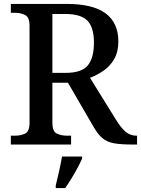

<svg xmlns="http://www.w3.org/2000/svg" viewBox="-20 -734 716 975"><path d="M35 0V-45H56Q86 -45 108 -56Q130 -67 130 -110V-603Q130 -646 108 -657.5Q86 -669 56 -669H35V-714H319Q452 -714 516.5 -666Q581 -618 581 -523Q581 -470 559.5 -433.5Q538 -397 505 -374.5Q472 -352 437 -339L569 -126Q594 -85 618 -65Q642 -45 672 -45H676V0H656Q594 0 558.5 -6.5Q523 -13 500 -32.5Q477 -52 455 -90L325 -314H246V-110Q246 -67 268 -56Q290 -45 320 -45H341V0ZM313 -364Q395 -364 426 -402Q457 -440 457 -517Q457 -596 423.5 -629.5Q390 -663 311 -663H246V-364ZM263 208Q271 176 280 136Q289 96 295 61H397V71Q388 92 373.5 119Q359 146 342.5 173Q326 200 311 221H263Z"/></svg>

Font: Noto Serif Toto Medium
Style: Regular
Weight: 500
Designer: Monotype Design Team
Foundry: Monotype Imaging Inc.
Version: Version 2.001; ttfautohint (v1.8.4.7-5d5b)